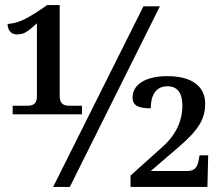

<svg xmlns="http://www.w3.org/2000/svg" viewBox="-20 -739 880 759"><path d="M30 -287H304V-321H258C235 -321 216 -325 216 -359V-719H166L154 -710C59 -645 40 -649 10 -644C10 -620 24 -603 46 -603C75 -603 86 -611 126 -647V-359C126 -325 108 -321 85 -321H30ZM190 0H256L612 -714H547ZM496 0H800L803 -125H769L765 -104C761 -82 752 -63 721 -63H576L682 -154C765 -225 791 -267 791 -330C791 -400 735 -438 642 -438C551 -438 504 -402 504 -354C504 -319 531 -311 576 -311C576 -357 593 -398 642 -398C685 -398 701 -366 701 -322C701 -269 682 -212 623 -159L496 -45Z"/></svg>

Font: Noto Serif
Style: Regular
Weight: 400
Designer: Monotype Design Team
Foundry: Monotype Imaging Inc.
Version: Version 2.015